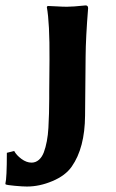

<svg xmlns="http://www.w3.org/2000/svg" viewBox="-55 -454 425 706"><path d="M127 -234.9 126 -116.2V-90.3C126 -73.1 125.7 -55.3 125.2 -37.1C124.8 -18.9 124 -1.1 123 16.1C122.1 33.4 120.1 49.7 117.2 65.2C114.3 80.6 110.6 94.2 106.2 106C101.8 117.7 95.7 127 87.9 133.8C80.1 140.6 71.1 144 61 144C48.7 144 36.3 139.5 23.9 130.4C11.6 121.3 2.6 111.5 -2.9 101.1L-29.8 107.9C-29.8 170.1 -31.6 207.8 -35.2 221.2L-34.2 224.1C-30.9 225.7 -19.8 227.5 -0.7 229.2C18.3 231 33.2 231.9 43.9 231.9C74.9 231.9 106.1 225.3 137.7 211.9C169.6 198.6 193.4 180.7 209 158.2C240.9 112.6 257.2 50.3 257.8 -28.8L259.8 -246.1C260.1 -292 263.2 -351.2 269 -423.8C269 -430.7 266 -434.1 259.8 -434.1C228.2 -430.8 205.2 -429.2 190.9 -429.2C180.8 -429.2 167.4 -429.7 150.6 -430.7C133.9 -431.6 123.7 -432.1 120.1 -432.1L117.2 -428.2C124.3 -389.2 127.6 -324.7 127 -234.9Z"/></svg>

Font: Linux Biolinum G
Style: Bold
Weight: 700
Designer: Philipp H. Poll
Foundry: Philipp H. Poll
Version: Version 1.1.0